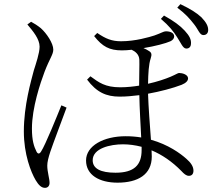

<svg xmlns="http://www.w3.org/2000/svg" viewBox="-20 -848 1040 926"><path d="M834 -669C853 -640 862 -615 877 -614C890 -613 900 -620 901 -636C903 -657 894 -675 871 -700C849 -724 818 -747 771 -773L756 -757C796 -723 817 -696 834 -669ZM916 -731C936 -706 943 -680 959 -679C973 -678 983 -686 984 -701C985 -721 975 -740 951 -765C927 -787 898 -805 850 -828L835 -811C876 -780 894 -759 916 -731ZM112 -730C139 -698 171 -660 171 -623C171 -592 153 -540 143 -508C130 -458 95 -340 95 -214C95 -104 129 -18 152 21C166 44 179 58 197 58C211 58 219 48 219 34C219 13 208 -19 208 -49C208 -66 213 -87 223 -117C236 -156 281 -274 301 -329L276 -340C255 -288 199 -149 178 -117C170 -104 162 -105 156 -117C144 -141 134 -170 134 -228C134 -328 175 -449 195 -502C220 -567 237 -585 237 -609C237 -639 205 -687 177 -712C161 -725 145 -735 130 -743ZM663 -140V-124C663 -52 627 -15 537 -15C465 -15 427 -35 427 -75C427 -133 512 -152 573 -152C602 -152 632 -148 663 -140ZM416 -480 400 -464C446 -403 492 -382 557 -382C590 -382 619 -385 652 -389C653 -328 658 -245 661 -185C637 -189 612 -191 586 -191C480 -191 395 -145 395 -74C395 -4 459 33 547 33C645 33 712 -6 712 -93L711 -123C761 -102 810 -69 855 -23C867 -10 878 0 891 0C906 0 913 -10 913 -25C913 -45 900 -64 879 -82C850 -108 791 -151 708 -174C703 -242 696 -332 694 -396C750 -406 815 -423 856 -439C878 -448 887 -459 887 -470C887 -488 860 -496 844 -496C838 -496 831 -490 803 -478C777 -467 739 -454 694 -444C695 -495 697 -537 707 -567C713 -585 711 -594 700 -601C691 -607 682 -612 672 -616C727 -625 780 -639 802 -649C813 -654 820 -663 820 -672C820 -689 802 -697 780 -697C769 -697 759 -689 725 -677C700 -669 633 -649 564 -649C519 -649 490 -661 449 -689L434 -674C474 -623 508 -605 568 -605C582 -605 598 -606 615 -608C632 -600 651 -586 652 -560C653 -536 651 -483 651 -435C626 -431 594 -427 560 -427C487 -427 457 -450 416 -480Z"/></svg>

Font: Noto Serif CJK HK Light
Style: Regular
Weight: 300
Designer: Ryoko NISHIZUKA 西塚涼子 (kana & ideographs); Frank Grießhammer (Latin, Greek & Cyrillic); Wenlong ZHANG 张文龙 (bopomofo); San
Foundry: Adobe
Version: Version 2.001;hotconv 1.1.0;makeotfexe 2.6.0